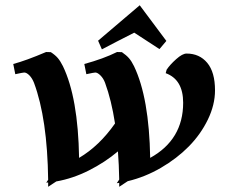

<svg xmlns="http://www.w3.org/2000/svg" viewBox="-20 -696 870 736"><path d="M427.7 6.3 437 -7.8Q436 -64.9 432.1 -115.7Q382.3 -73.7 320.8 -42.7Q259.3 -11.7 195.8 -0.5L164.6 20V3.4Q163.1 3.9 160.6 3.9Q158.2 3.9 157.2 4.4L164.6 -6.8Q161.6 -240.7 110.4 -378.4Q103.5 -396 92.8 -407Q82 -418 72.8 -418Q68.4 -418 38.6 -411.6L30.8 -450.7Q80.1 -463.9 156.7 -496.6L174.8 -496.1Q191.9 -484.9 201.7 -473.4Q211.4 -461.9 221.2 -442.4Q279.3 -321.8 283.2 -90.8Q360.8 -136.7 420.9 -222.7Q407.2 -312 382.8 -378.4Q376.5 -395.5 365.2 -406.7Q354 -418 345.2 -418Q340.8 -418 311 -411.6L303.2 -450.7Q376.5 -470.7 428.7 -496.6L447.3 -496.1Q464.4 -484.4 474.4 -472.9Q484.4 -461.4 493.7 -442.4Q551.8 -321.3 555.7 -90.8Q682.1 -160.6 682.1 -302.2Q682.1 -391.1 615.2 -415.5L618.7 -428.7Q631.3 -447.8 655.3 -469.2Q679.2 -490.7 695.3 -490.7Q744.6 -490.7 774.4 -455.1Q804.2 -419.4 804.2 -349.6Q804.2 -294.4 776.9 -237.8Q749.5 -181.2 703.9 -134.8Q658.2 -88.4 596.9 -52.7Q535.6 -17.1 469.7 -1.5L437 20V4.9Q433.6 5.4 427.7 6.3ZM356 -540 515.6 -675.8 617.7 -539.1 591.3 -507.8 494.6 -570.8Q424.3 -535.2 370.6 -506.8Z"/></svg>

Font: Flanker
Style: Bold Italic
Weight: 700
Italic angle: -12°
Designer: Flanker
Version: Version 2.000